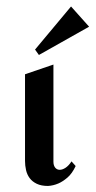

<svg xmlns="http://www.w3.org/2000/svg" viewBox="-20 -582 302 607"><path d="M219.2 -57.1Q208 -33.2 193.1 -20.5Q178.2 -7.8 164.6 -2Q148.4 4.9 131.8 5.9Q110.4 5.9 96.2 -1Q82 -7.8 73.7 -19Q65.4 -30.3 62.3 -44.4Q59.1 -58.6 59.1 -73.2V-347.2L148.9 -377.9V-70.8Q148.9 -59.1 154.3 -52.2Q159.7 -45.4 168.2 -45.2Q176.8 -44.9 186.8 -51.3Q196.8 -57.6 206.1 -71.8ZM103 -408.2 90.8 -425.3 204.6 -561.5 261.7 -497.6Z"/></svg>

Font: Redressed
Style: Regular
Weight: 400
Designer: Astigmatic (AOETI)
Foundry: Astigmatic (AOETI)
Version: Version 1.000